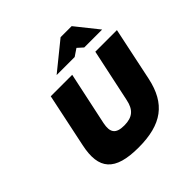

<svg xmlns="http://www.w3.org/2000/svg" viewBox="-179 -832 993 993"><g transform="rotate(-45 317.5 -335.5)"><path d="M89 -205C57 -56 113 9 285 9C455 9 541 -56 573 -205L635 -500H477L415 -209C403 -150 374 -124 313 -124C252 -124 234 -150 246 -209L308 -500H151ZM250 -556H382L422 -583L452 -556H583L484 -680H403Z"/></g></svg>

Font: LT Wave Text Black Italic
Style: Regular
Weight: 900
Designer: Daniel Lyons
Version: Version 2.5 (Glyphs App)